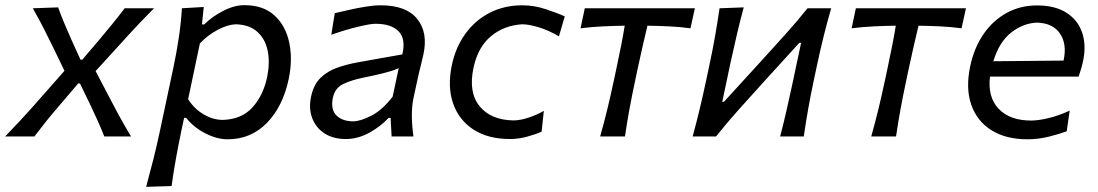

<svg xmlns="http://www.w3.org/2000/svg" viewBox="-47 -528 4248 743"><path d="M-27 0Q5 -33.5 28.2 -58.2Q51.5 -83 71.5 -105.5Q91.5 -128 113.5 -153L202.5 -254L157 -348Q138.5 -386 122.2 -418Q106 -450 80 -496L178 -499.5Q190.5 -464.5 202.8 -435.8Q215 -407 228 -377.5L264.5 -297H271.5L339.5 -377Q366 -408.5 388.2 -435.8Q410.5 -463 435.5 -496H549Q517.5 -464 495.2 -440.8Q473 -417.5 453.8 -396.5Q434.5 -375.5 412 -350.5L323 -253L375.5 -152.5Q394.5 -116 413 -81.8Q431.5 -47.5 460 0H356.5Q344 -32 332 -58.5Q320 -85 304.5 -118L262.5 -205H255.5L183.5 -120.5Q155.5 -88 133.5 -60.8Q111.5 -33.5 86 0Z M518.5 195Q533.5 140 546.8 87.2Q560 34.5 573 -26.5L624.5 -269Q636 -323.5 644.8 -381.2Q653.5 -439 657 -496L741.5 -501L734.5 -433.5H743.5Q772 -462.5 815.5 -485.2Q859 -508 898.5 -508Q972 -508 1015.2 -468.2Q1058.5 -428.5 1072.2 -363.5Q1086 -298.5 1070.5 -223.5Q1048 -116 986 -52.5Q924 11 834 11Q792.5 11 747.5 -12Q702.5 -35 673.5 -72H665.5L655 -23Q643 35 633.8 86Q624.5 137 617 192ZM815 -64Q888 -66 930 -112.5Q972 -159 987 -230.5Q998 -285.5 989 -331Q980 -376.5 949.2 -404.5Q918.5 -432.5 865.5 -434Q834.5 -433 796.2 -413Q758 -393 726.5 -360L681 -144Q705.5 -106 741.8 -85Q778 -64 815 -64Z M1291.5 10Q1242 10 1208.2 -12.2Q1174.5 -34.5 1160.8 -72Q1147 -109.5 1157 -155Q1167 -201.5 1194.2 -227.5Q1221.5 -253.5 1259.2 -266.5Q1297 -279.5 1338.5 -287L1510 -317.5Q1524 -377.5 1495.5 -406.8Q1467 -436 1406 -436Q1386.5 -436 1338.5 -424.5Q1290.5 -413 1235 -393.5L1248.5 -477Q1272.5 -482.5 1304.2 -489.8Q1336 -497 1368 -502.2Q1400 -507.5 1426 -507.5Q1525 -507.5 1567.5 -454.8Q1610 -402 1591.5 -317Q1586.5 -294 1579.8 -268Q1573 -242 1566.5 -210.5L1553.5 -150.5Q1546.5 -117.5 1546.8 -80.2Q1547 -43 1553 0H1468.5L1464.5 -71.5H1456.5Q1426 -38.5 1381.8 -14.2Q1337.5 10 1291.5 10ZM1320 -58.5Q1347 -58.5 1389.5 -80Q1432 -101.5 1472.5 -154L1496 -264.5Q1487 -260 1473 -255.2Q1459 -250.5 1432.5 -243.8Q1406 -237 1359 -227.5Q1314.5 -218.5 1281.8 -203.2Q1249 -188 1241 -149Q1232 -104 1255 -81.2Q1278 -58.5 1320 -58.5Z M1927 10Q1842 10 1785.5 -26.5Q1729 -63 1706.5 -127.5Q1684 -192 1701.5 -276Q1716 -344.5 1753.5 -396.8Q1791 -449 1847.5 -478.2Q1904 -507.5 1974.5 -507.5Q2019 -507.5 2063.5 -493Q2108 -478.5 2138.5 -464.5L2116 -387.5Q2074.5 -411.5 2036.5 -422.8Q1998.5 -434 1974 -434Q1904.5 -430 1853.8 -388.5Q1803 -347 1785.5 -266.5Q1765 -171 1808.8 -117.2Q1852.5 -63.5 1939.5 -62Q1966 -62 1998.5 -72.8Q2031 -83.5 2057.5 -99L2049 -18.5Q2028.5 -9 1994.2 0.5Q1960 10 1927 10Z M2275.5 0Q2291 -55 2303.5 -106.5Q2316 -158 2329 -219L2339.5 -268.5Q2349.5 -315.5 2357 -353.5Q2364.5 -391.5 2370.5 -428.5Q2329.5 -428 2286.2 -426Q2243 -424 2199.5 -418.5L2216 -496H2642L2625 -418.5Q2584.5 -424 2542 -426Q2499.5 -428 2458.5 -428.5Q2449.5 -391.5 2440.8 -353.5Q2432 -315.5 2422 -268.5L2411.5 -219Q2398.5 -158 2389 -106.5Q2379.5 -55 2371.5 0Z M2633.5 0Q2648.5 -55.5 2660.8 -106.5Q2673 -157.5 2686 -218.5L2696.5 -268Q2711 -335 2720.2 -388Q2729.5 -441 2737.5 -496L2831 -499.5Q2817 -447 2805.2 -397.2Q2793.5 -347.5 2780 -285.5L2748 -134H2754.5L2902 -295.5Q2946.5 -344 2992 -394.8Q3037.5 -445.5 3078 -496H3169.5Q3153.5 -440.5 3140.5 -388.2Q3127.5 -336 3113 -268L3102.5 -218.5Q3089.5 -157.5 3080.5 -106.2Q3071.5 -55 3063.5 0H2972Q2986 -53.5 2997 -102.2Q3008 -151 3020.5 -208.5L3053 -362H3046L2902.5 -204.5Q2857 -154.5 2811 -103Q2765 -51.5 2724 0Z M3324.5 0Q3340 -55 3352.5 -106.5Q3365 -158 3378 -219L3388.5 -268.5Q3398.5 -315.5 3406 -353.5Q3413.5 -391.5 3419.5 -428.5Q3378.5 -428 3335.2 -426Q3292 -424 3248.5 -418.5L3265 -496H3691L3674 -418.5Q3633.5 -424 3591 -426Q3548.5 -428 3507.5 -428.5Q3498.5 -391.5 3489.8 -353.5Q3481 -315.5 3471 -268.5L3460.5 -219Q3447.5 -158 3438 -106.5Q3428.5 -55 3420.5 0Z M3929 11Q3845.5 11 3789.5 -24.2Q3733.5 -59.5 3711.5 -123Q3689.5 -186.5 3707.5 -271.5Q3722.5 -343 3759 -396Q3795.5 -449 3848.5 -478Q3901.5 -507 3966 -507Q4037 -507 4081.5 -477.8Q4126 -448.5 4141.8 -398.5Q4157.5 -348.5 4143 -286Q4140 -272.5 4135.5 -258Q4131 -243.5 4127 -231.5H3784Q3774.5 -152 3817.8 -106.8Q3861 -61.5 3943.5 -61.5Q3971.5 -61.5 4011 -71Q4050.5 -80.5 4092.5 -100L4081 -20Q4054.5 -10 4013.2 0.5Q3972 11 3929 11ZM3966.5 -440.5Q3912.5 -438.5 3866 -402Q3819.5 -365.5 3797 -291L4068.5 -293.5L4069 -295Q4082.5 -357.5 4055 -398Q4027.5 -438.5 3966.5 -440.5Z"/></svg>

Font: Commissioner Flair
Style: Italic
Weight: 400
Italic angle: -12°
Designer: Kostas Bartsokas
Foundry: Kostas Bartsokas
Version: Version 1.000; ttfautohint (v1.8.3)